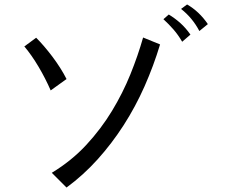

<svg xmlns="http://www.w3.org/2000/svg" viewBox="-20 -772 1040 860"><path d="M207 -367Q184 -420 153 -472.5Q122 -525 89 -564L142 -603Q159 -586 177.5 -564.5Q196 -543 214.5 -518.5Q233 -494 249.5 -468Q266 -442 278 -418ZM697 -573Q668 -477 627.5 -385.5Q587 -294 534 -211.5Q481 -129 417 -58Q353 13 278 68L212 2Q301 -52 367 -123.5Q433 -195 481.5 -275Q530 -355 564 -439Q598 -523 621 -604ZM796 -585Q778 -616 757 -640Q736 -664 712 -686L736 -707Q764 -690 788 -668.5Q812 -647 833 -617ZM873 -633Q842 -692 791 -732L818 -752Q872 -721 911 -664Z"/></svg>

Font: NanumGothicCoding
Style: Regular
Weight: 400
Monospace: yes
Designer: Kwon Bruce; Nicolas Noh; Sung-woo Choi; Go-un Cha; Soo-hyun Park;
Foundry: NHN Corporation
Version: Version 2.000;PS 1;hotconv 1.0.49;makeotf.lib2.0.14853